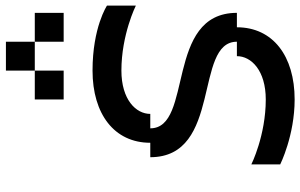

<svg xmlns="http://www.w3.org/2000/svg" viewBox="-208 -832 1040 665"><g transform="rotate(-90 312.5 -500.0)"><path d="M500 -200H450C450 -150 400 -100 300 -100C175 -100 75 -150 75 -150V-50C75 -50 175 0 300 0C450 0 550 -75 550 -200H600C600 -450 200 -350 200 -500H250C250 -550 300 -600 400 -600C525 -600 625 -550 625 -550V-650C625 -650 550 -700 400 -700C250 -700 150 -625 150 -500H100C100 -250 500 -350 500 -200ZM300 -800H400V-900H300ZM400 -900H500V-1000H400ZM500 -800H600V-900H500Z"/></g></svg>

Font: LS-VG5000 Shifted
Style: Regular
Weight: 400
Designer: Justin Bihan, 2021
Foundry: Justin Bihan, 2021
Version: Version 1.000;Glyphs 3.1.2 (3151)